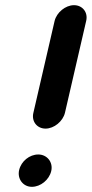

<svg xmlns="http://www.w3.org/2000/svg" viewBox="-20 -675 355 742"><path d="M231 -239 313 -594C321 -627 299 -655 266 -655C233 -655 199 -627 191 -594L109 -239C101 -206 123 -178 156 -178C189 -178 223 -206 231 -239ZM54 -18C46 16 69 47 103 47C137 47 170 20 178 -14C186 -48 162 -78 128 -78C94 -78 62 -52 54 -18Z"/></svg>

Font: Electronic
Style: TiIt
Weight: 900
Version: Version 1.011